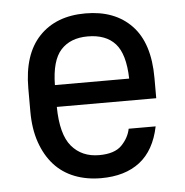

<svg xmlns="http://www.w3.org/2000/svg" viewBox="-44 -580 609 631"><g transform="rotate(-5 260.0 -265.0)"><path d="M265 7Q217 7 177.5 -8.5Q138 -24 110.5 -54.5Q83 -85 67.5 -129.5Q52 -174 52 -232V-308Q52 -420 107.5 -478.5Q163 -537 260 -537Q357 -537 412.5 -479Q468 -421 468 -306V-239H140Q141 -148 174.5 -108.5Q208 -69 265 -69Q316 -69 339.5 -93Q363 -117 369 -147H458Q442 -69 393 -31Q344 7 265 7ZM261 -461Q204 -461 172.5 -426.5Q141 -392 140 -311H385Q383 -392 352 -426.5Q321 -461 261 -461Z"/></g></svg>

Font: Golos UI VF
Style: Regular
Weight: 400
Designer: A.Korolkova, Vitaly Kuzmin
Foundry: ParaType Ltd
Version: Version 2.000